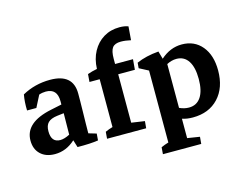

<svg xmlns="http://www.w3.org/2000/svg" viewBox="-98 -710 1294 1021"><g transform="rotate(-15 549.0 -200.0)"><path d="M127.4 7.3Q77.6 7.3 48.3 -20.5Q19 -48.3 19 -95.7Q19 -195.3 167 -226.1L227.5 -238.8V-257.3Q227.5 -326.7 165 -326.7Q146 -326.7 127.4 -320.3L94.2 -255.4H43Q41.5 -303.2 48.8 -342.3Q119.1 -381.3 202.6 -381.3Q329.1 -381.3 329.1 -272Q329.1 -258.3 328.9 -230Q328.6 -201.7 327.9 -168.7Q327.1 -135.7 326.7 -107.4Q326.2 -79.1 326.2 -64.5V-53.7L369.1 -41L366.2 -3.9Q323.2 2.9 252 2L239.3 -38.6Q189.5 7.3 127.4 7.3ZM124 -119.1Q124 -57.6 173.3 -57.6Q196.3 -57.6 226.1 -73.2Q226.1 -102.5 226.8 -132.8Q227.5 -163.1 227.5 -190.9L190.4 -186.5Q155.3 -182.1 139.6 -166.3Q124 -150.4 124 -119.1Z M415 0 418 -37.6Q437 -46.4 459 -52.7V-315.9H402.8L406.2 -358.4Q430.2 -367.2 459 -372.6Q460.9 -426.8 483.4 -468Q505.9 -509.3 543.9 -532.5Q582 -555.7 631.3 -555.7Q660.2 -555.7 679.7 -547.9L673.8 -473.1Q643.6 -480 619.1 -480Q585.9 -480 572.5 -462.4Q559.1 -444.8 559.1 -401.4V-373H657.7L652.8 -315.9H561V-49.3L633.8 -38.6L630.4 0Z M680.7 156.2 683.6 118.7Q702.6 109.9 724.6 103.5V-292.5L674.3 -318.8L676.8 -348.6Q728.5 -371.6 798.8 -377.4L811 -334.5Q863.8 -381.8 927.7 -381.8Q997.1 -381.8 1038.3 -332.3Q1079.6 -282.7 1079.6 -198.7Q1079.6 -103.5 1027.1 -47.4Q974.6 8.8 885.7 8.8Q852.1 8.8 827.1 0V106.9L895 117.7L891.6 156.2ZM880.4 -314.9Q854 -314.9 827.1 -300.8V-59.6Q853.5 -47.4 879.4 -47.4Q922.4 -47.4 945.3 -82Q968.3 -116.7 968.3 -181.2Q968.3 -245.6 945.6 -280.3Q922.9 -314.9 880.4 -314.9Z"/></g></svg>

Font: Markazi Text SemiBold
Style: Regular
Weight: 600
Designer: Borna Izadpanah (Arabic designer), Fiona Ross (Arabic design director) and Florian Runge (Latin designer)
Foundry: Borna Izadpanah and Florian Runge
Version: Version 1.001; ttfautohint (v1.8.3)